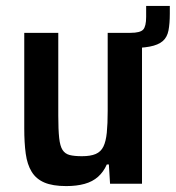

<svg xmlns="http://www.w3.org/2000/svg" viewBox="-20 -621 594 649"><path d="M351 -458V-510H421Q454 -510 464 -521Q474 -532 474 -564V-601H554V-575Q554 -541 549.5 -518Q545 -495 530 -482Q515 -469 486 -463.5Q457 -458 408 -458ZM204 8Q158 8 130 -4Q102 -16 87 -40.5Q72 -65 67 -101.5Q62 -138 62 -187V-510H177V-230Q177 -183 180 -155Q183 -127 191.5 -114Q200 -101 215.5 -97Q231 -93 257 -93Q286 -93 303.5 -100.5Q321 -108 329.5 -125.5Q338 -143 341 -172.5Q344 -202 344 -246V-510H460V0H352L348 -65H341Q330 -40 311.5 -23.5Q293 -7 266 0.5Q239 8 204 8Z"/></svg>

Font: Saira SemiCondensed SemiBold
Style: Regular
Weight: 600
Width: 4
Designer: Hector Gatti with collaboration of the Omnibus-Type team
Foundry: Omnibus-Type
Version: Version 1.101